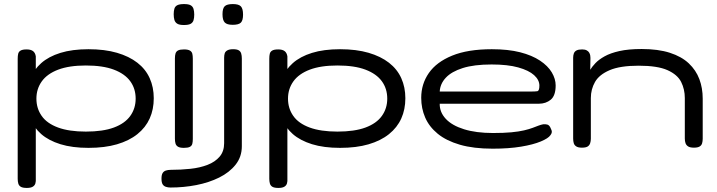

<svg xmlns="http://www.w3.org/2000/svg" viewBox="-20 -717 3524 944"><path d="M415 10Q335 10 277 -8Q219 -26 182.5 -58Q146 -90 128.5 -135Q111 -180 111 -234Q111 -286 128.5 -330Q146 -374 182.5 -406.5Q219 -439 277 -457Q335 -475 415 -475Q495 -475 555 -457.5Q615 -440 655.5 -408.5Q696 -377 716 -332.5Q736 -288 736 -234Q736 -179 716 -134.5Q696 -90 655.5 -57.5Q615 -25 555 -7.5Q495 10 415 10ZM112 207Q92 207 82.5 201.5Q73 196 70 185.5Q67 175 67 162V-428Q67 -443 69.5 -453Q72 -463 81.5 -468.5Q91 -474 111 -474Q131 -474 142 -466Q153 -458 156 -440V161Q157 174 154 184.5Q151 195 141 201Q131 207 112 207ZM402 -70Q486 -70 540 -90Q594 -110 620.5 -147Q647 -184 647 -232Q647 -281 620.5 -317.5Q594 -354 540 -374.5Q486 -395 402 -395Q320 -395 266 -374.5Q212 -354 185.5 -317Q159 -280 159 -232Q159 -184 185 -147Q211 -110 265.5 -90Q320 -70 402 -70Z M884 10Q865 10 855.5 4.5Q846 -1 843 -11Q840 -21 840 -35V-430Q840 -444 843 -454Q846 -464 855.5 -469Q865 -474 885 -474Q904 -474 913.5 -468.5Q923 -463 925.5 -453Q928 -443 928 -428V-34Q928 -20 925.5 -10Q923 0 913.5 5Q904 10 884 10ZM884 -594Q862 -594 851.5 -600.5Q841 -607 837.5 -619Q834 -631 834 -647Q834 -663 837.5 -674.5Q841 -686 852 -691.5Q863 -697 885 -697Q907 -697 917.5 -691Q928 -685 931.5 -673Q935 -661 935 -645Q935 -629 931.5 -617.5Q928 -606 917.5 -600Q907 -594 884 -594Z M818 205Q806 205 795.5 201.5Q785 198 779.5 189Q774 180 774 161Q774 143 779.5 134Q785 125 795.5 121.5Q806 118 820 118Q869 118 916 113Q963 108 1000.5 93.5Q1038 79 1060 53Q1082 27 1082 -13V-433Q1082 -446 1085 -455Q1088 -464 1098 -469.5Q1108 -475 1126 -475Q1145 -475 1154 -469.5Q1163 -464 1166 -453.5Q1169 -443 1169 -429V2Q1169 54 1138.5 92.5Q1108 131 1057.5 156Q1007 181 945 193Q883 205 818 205ZM1124 -595Q1096 -595 1085 -606.5Q1074 -618 1074 -647Q1074 -676 1085 -686.5Q1096 -697 1125 -697Q1154 -697 1164.5 -685.5Q1175 -674 1175 -645Q1175 -617 1164.5 -606Q1154 -595 1124 -595Z M1652 10Q1572 10 1514 -8Q1456 -26 1419.5 -58Q1383 -90 1365.5 -135Q1348 -180 1348 -234Q1348 -286 1365.5 -330Q1383 -374 1419.5 -406.5Q1456 -439 1514 -457Q1572 -475 1652 -475Q1732 -475 1792 -457.5Q1852 -440 1892.5 -408.5Q1933 -377 1953 -332.5Q1973 -288 1973 -234Q1973 -179 1953 -134.5Q1933 -90 1892.5 -57.5Q1852 -25 1792 -7.5Q1732 10 1652 10ZM1349 207Q1329 207 1319.5 201.5Q1310 196 1307 185.5Q1304 175 1304 162V-428Q1304 -443 1306.5 -453Q1309 -463 1318.5 -468.5Q1328 -474 1348 -474Q1368 -474 1379 -466Q1390 -458 1393 -440V161Q1394 174 1391 184.5Q1388 195 1378 201Q1368 207 1349 207ZM1639 -70Q1723 -70 1777 -90Q1831 -110 1857.5 -147Q1884 -184 1884 -232Q1884 -281 1857.5 -317.5Q1831 -354 1777 -374.5Q1723 -395 1639 -395Q1557 -395 1503 -374.5Q1449 -354 1422.5 -317Q1396 -280 1396 -232Q1396 -184 1422 -147Q1448 -110 1502.5 -90Q1557 -70 1639 -70Z M2402 14Q2308 14 2241 -5.5Q2174 -25 2132 -59.5Q2090 -94 2070.5 -139Q2051 -184 2051 -236Q2051 -304 2088.5 -358Q2126 -412 2203 -443.5Q2280 -475 2398 -475Q2479 -475 2537.5 -460Q2596 -445 2635 -419Q2674 -393 2693 -361Q2712 -329 2712 -297Q2712 -247 2688 -227Q2664 -207 2629 -207H2142Q2141 -166 2171.5 -133Q2202 -100 2261.5 -81.5Q2321 -63 2404 -63Q2457 -63 2494 -66.5Q2531 -70 2556.5 -76Q2582 -82 2599 -88.5Q2616 -95 2628 -99.5Q2640 -104 2651 -106Q2662 -107 2671 -104.5Q2680 -102 2686 -90Q2694 -75 2693 -67Q2692 -59 2686 -52Q2676 -37 2639 -21.5Q2602 -6 2542 4Q2482 14 2402 14ZM2142 -267H2592Q2611 -267 2621.5 -268.5Q2632 -270 2632 -296Q2632 -324 2606 -347.5Q2580 -371 2528 -385.5Q2476 -400 2397 -400Q2311 -400 2255.5 -382.5Q2200 -365 2172 -335Q2144 -305 2142 -267Z M2841 9Q2823 9 2813.5 3Q2804 -3 2801 -13Q2798 -23 2798 -36V-433Q2798 -445 2801.5 -454.5Q2805 -464 2814.5 -469Q2824 -474 2842 -474Q2856 -474 2864.5 -469.5Q2873 -465 2877 -458Q2881 -451 2882 -444Q2883 -437 2883 -432L2882 -374Q2891 -389 2907.5 -406.5Q2924 -424 2952.5 -440Q2981 -456 3025.5 -466Q3070 -476 3135 -476Q3216 -476 3273.5 -457.5Q3331 -439 3366.5 -405.5Q3402 -372 3418.5 -328Q3435 -284 3435 -232V-35Q3435 -23 3432 -12.5Q3429 -2 3419.5 3.5Q3410 9 3392 9Q3373 9 3363.5 3Q3354 -3 3350.5 -13Q3347 -23 3347 -36V-235Q3347 -278 3329 -314Q3311 -350 3262 -372Q3213 -394 3120 -394Q3029 -394 2977.5 -372Q2926 -350 2905.5 -314Q2885 -278 2885 -235V-35Q2885 -23 2881.5 -12.5Q2878 -2 2869 3.5Q2860 9 2841 9Z"/></svg>

Font: Fredoka Expanded
Style: Regular
Weight: 400
Width: 7
Designer: Ben Nathan
Foundry: Milena B. Brandão, Ben Nathan
Version: Version 2.001